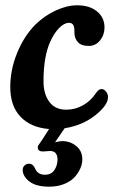

<svg xmlns="http://www.w3.org/2000/svg" viewBox="-20 -473 442 722"><path d="M165 229Q115.7 229 90.6 209.5Q65.4 189.9 65.4 166Q65.4 155.8 72.3 149.2Q79.1 142.6 89.4 142.6Q104 142.6 111.8 160.2Q121.6 184.1 148.9 184.1Q172.9 184.1 184.6 166.3Q196.3 148.4 196.3 127Q196.3 94.7 167.5 94.7Q163.6 94.7 155.5 95.7Q147.5 96.7 141.6 96.7Q122.1 96.7 122.1 81.5Q122.1 77.1 123.8 74Q125.5 70.8 130.4 64.5Q135.3 58.1 138.2 53.2L164.6 12.2Q96.2 6.8 57.4 -33.7Q18.6 -74.2 18.6 -145.5Q18.6 -210.4 44.2 -273.4Q69.8 -336.4 112.3 -379.9Q147.9 -414.6 190.2 -433.8Q232.4 -453.1 270.5 -453.1Q316.4 -453.1 344.7 -430.2Q373 -407.2 373 -369.6Q373 -341.8 356.2 -321Q339.4 -300.3 314 -300.3Q285.2 -300.3 272.5 -314.9Q259.8 -329.6 259.8 -349.6Q260.7 -368.7 256.1 -377.9Q251.5 -387.2 239.3 -387.2Q221.7 -387.2 202.6 -367.9Q183.6 -348.6 168.9 -316.4Q143.6 -260.3 143.6 -167Q143.6 -120.1 165.3 -90.3Q187 -60.5 229 -60.5Q262.2 -60.5 291.3 -76.7Q320.3 -92.8 338.4 -119.6Q350.6 -138.2 361.3 -138.2Q371.6 -138.2 378.9 -128.4Q386.2 -118.7 386.2 -107.9Q386.2 -77.6 338.4 -39.6Q290.5 -1.5 223.1 9.3L187 62Q203.6 57.6 213.9 57.6Q244.1 57.6 266.8 76.2Q289.6 94.7 289.6 126.5Q289.6 142.6 282.2 159.9Q274.9 177.2 260.5 193.1Q246.1 209 221.2 219Q196.3 229 165 229Z"/></svg>

Font: Cooper* SemiBold
Style: Italic
Weight: 600
Italic angle: -7°
Designer: Owen Earl
Foundry: indestructible type*
Version: Version 0.001